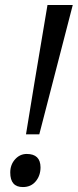

<svg xmlns="http://www.w3.org/2000/svg" viewBox="-20 -734 311 768"><path d="M71.8 14.2Q21 14.6 21 -43.9Q21 -75.2 40.3 -96.7Q59.6 -118.2 86.9 -118.2Q141.6 -118.2 142.1 -64.9Q142.1 -31.7 123 -8.8Q104 14.2 71.8 14.2ZM271 -713.9 137.2 -196.8H84Q107.9 -346.7 169.9 -713.9Z"/></svg>

Font: OpenSans-Italic
Style: Italic
Weight: 400
Italic angle: -12°
Foundry: Ascender Corporation
Version: Version 1.10